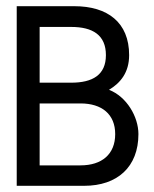

<svg xmlns="http://www.w3.org/2000/svg" viewBox="-20 -600 498 620"><path d="M34 0H252C359 0 427 -61 427 -167C427 -223 389 -288 332 -310C369 -332 397 -366 397 -422C397 -528 327 -580 220 -580H34ZM108 -66V-266H240C309 -266 352 -231 352 -167C352 -102 309 -66 240 -66ZM108 -333V-513H210C279 -513 322 -487 322 -422C322 -358 279 -333 210 -333Z"/></svg>

Font: Charger Sport
Style: Regular
Weight: 400
Designer: Jasper
Foundry: Cannot Into Space Fonts
Version: Version 1.1